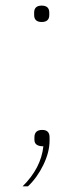

<svg xmlns="http://www.w3.org/2000/svg" viewBox="-20 -514 298 681"><path d="M101.1 -460.9V-469.2Q101.1 -494.1 127.9 -494.1Q154.8 -494.1 154.8 -469.2V-460.9Q154.8 -436 127.9 -436Q101.1 -436 101.1 -460.9ZM60.1 147Q125.5 82.5 133.8 4.9Q102.1 4.9 102.1 -18.1V-26.9Q102.1 -53.2 129.9 -53.2Q155.8 -53.2 155.8 -26.9V-15.1Q155.8 25.4 133.8 70.8Q111.8 116.2 79.1 147Z"/></svg>

Font: Anuphan Thin
Style: Regular
Weight: 250
Designer: Mike Abbink, Paul van der Laan, Pieter van Rosmalen, Mint Tantisuwanna
Foundry: Bold Monday; Cadson Demak
Version: Version 3.002;hotconv 1.0.109;makeotfexe 2.5.65596